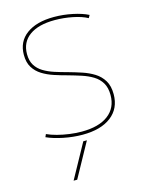

<svg xmlns="http://www.w3.org/2000/svg" viewBox="-144 -829 920 1188"><g transform="rotate(-15 315.5 -235.0)"><path d="M199 270H176L297 50H320ZM304 10Q245 10 183 -2.5Q121 -15 77 -35L85 -53Q113 -40 149.5 -30.5Q186 -21 226 -15.5Q266 -10 304 -10Q414 -10 474 -55.5Q534 -101 534 -183Q534 -230 515.5 -261Q497 -292 465 -311.5Q433 -331 393 -344Q353 -357 310 -369Q268 -380 227 -393.5Q186 -407 153 -427.5Q120 -448 100 -480Q80 -512 80 -561Q80 -646 144 -693Q208 -740 320 -740Q379 -740 438.5 -727.5Q498 -715 537 -695L527 -677Q491 -697 434 -708.5Q377 -720 320 -720Q215 -720 157.5 -678.5Q100 -637 100 -561Q100 -518 117.5 -489.5Q135 -461 165.5 -442.5Q196 -424 234.5 -411.5Q273 -399 315 -388Q358 -376 400.5 -362Q443 -348 477.5 -326.5Q512 -305 533 -270.5Q554 -236 554 -183Q554 -92 488 -41Q422 10 304 10Z"/></g></svg>

Font: M PLUS 2 Thin
Style: Regular
Weight: 100
Designer: Coji Morishita
Foundry: UNDERFOREST DESIGN
Version: Version 1.001